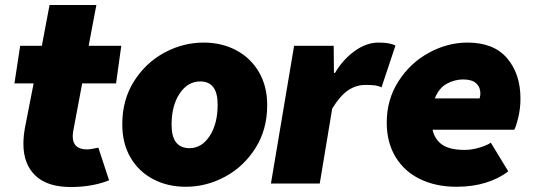

<svg xmlns="http://www.w3.org/2000/svg" viewBox="-20 -737 2139 771"><path d="M74 -159Q74 -189 80 -223L115 -402H38L61 -553H148L179 -717H367L336 -553H467L446 -402H310L275 -216Q272 -200 272 -190Q272 -137 330 -137Q342 -137 375 -144L418 -13Q351 14 264 14Q170 14 122 -32Q74 -78 74 -159Z M471 -238Q471 -336 518 -410.5Q565 -485 640 -525.5Q715 -566 798 -566Q870 -566 928 -535.5Q986 -505 1019.5 -448Q1053 -391 1053 -315Q1053 -217 1006 -142.5Q959 -68 884 -27.5Q809 13 726 13Q653 13 595 -17.5Q537 -48 504 -104.5Q471 -161 471 -238ZM854 -317Q854 -410 784 -410Q734 -410 701.5 -361.5Q669 -313 669 -236Q669 -142 741 -142Q790 -142 822 -191Q854 -240 854 -317Z M1161 -553H1320L1321 -444H1325Q1357 -498 1404 -532Q1451 -566 1500 -566Q1546 -566 1568 -554L1512 -386Q1501 -392 1486.5 -394Q1472 -396 1448 -396Q1410 -396 1378 -374.5Q1346 -353 1314 -301L1264 0H1068Z M1533 -245Q1533 -337 1580 -410.5Q1627 -484 1702 -525Q1777 -566 1857 -566Q1963 -566 2016.5 -503Q2070 -440 2070 -341Q2070 -302 2061 -264.5Q2052 -227 2045 -216H1717Q1726 -176 1756.5 -155.5Q1787 -135 1846 -135Q1873 -135 1903 -143.5Q1933 -152 1951 -164L2021 -49Q1984 -20 1931 -3.5Q1878 13 1813 13Q1731 13 1667.5 -17.5Q1604 -48 1568.5 -106.5Q1533 -165 1533 -245ZM1906 -342Q1909 -353 1909 -362Q1909 -387 1892 -402.5Q1875 -418 1840 -418Q1806 -418 1774.5 -401Q1743 -384 1726 -342Z"/></svg>

Font: Nebula Sans Black
Style: Regular
Weight: 900
Italic angle: -9°
Designer: Paul D. Hunt for Adobe (as Source Sans)
Foundry: Nebula Entertainment & Broadcasting LLC
Version: Version 1.010